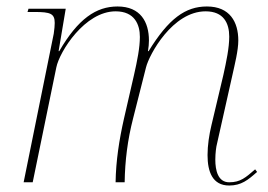

<svg xmlns="http://www.w3.org/2000/svg" viewBox="-20 -563 829 593"><path d="M688 10C725 10 746 -7 774 -32L768 -40C739 -15 723 0 688 0C653 0 645 -37 645 -70C645 -91 648 -111 650 -118L698 -332C705 -364 716 -407 716 -438C716 -495 690 -543 619 -543C553 -543 501 -506 439 -405H437C439 -417 440 -428 440 -438C440 -495 414 -543 343 -543C277 -543 221 -505 163 -405H161L183 -536H68L65 -526H87C136 -526 149 -521 149 -492C149 -484 148 -473 146 -459L53 0H81L154 -355C164 -404 242 -528 337 -528C396 -528 412 -487 412 -449C412 -416 404 -376 394 -332L363 -197C348 -131 338 -66 337 0H365C366 -66 374 -131 391 -197L431 -355C441 -395 513 -528 615 -528C671 -528 688 -491 688 -450C688 -415 679 -373 670 -332L633 -176C626 -147 621 -114 621 -84C621 -33 636 10 688 10Z"/></svg>

Font: Noto Serif Display Thin
Style: Italic
Weight: 100
Italic angle: -12°
Designer: Monotype Design Team
Foundry: Monotype Imaging Inc.
Version: Version 2.009